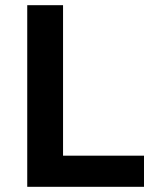

<svg xmlns="http://www.w3.org/2000/svg" viewBox="-20 -720 588 740"><path d="M85 0H535V-120H223V-700H85Z"/></svg>

Font: Gully SemiBold
Style: Regular
Weight: 600
Designer: jaikishan Patel
Foundry: MagicType
Version: Version 1.000;Glyphs 3.2 (3242)